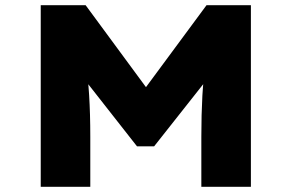

<svg xmlns="http://www.w3.org/2000/svg" viewBox="-20 -720 1124 740"><path d="M137 0V-700H310L606 -298H479L776 -700H947V0H756V-193Q756 -279 760 -351.5Q764 -424 776 -498L796 -437L574 -156H508L286 -439L308 -498Q319 -426 323.5 -353.5Q328 -281 328 -193V0Z"/></svg>

Font: Lexend Mega ExtraBold
Style: Regular
Weight: 800
Designer: Bonnie Shaver-Troup, Thomas Jockin
Foundry: Lexend
Version: Version 1.007